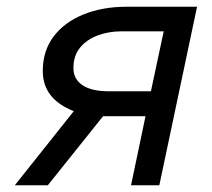

<svg xmlns="http://www.w3.org/2000/svg" viewBox="-20 -550 629 570"><path d="M24 0 199 -220Q107 -256 107 -339Q107 -399 139 -441.5Q171 -484 227.5 -507Q284 -530 356 -530H565L453 0H369L412 -205H286L122 0ZM303 -279H428L466 -457H341Q303 -457 270.5 -445Q238 -433 218 -409Q198 -385 198 -348Q198 -315 225 -297Q252 -279 303 -279Z"/></svg>

Font: Geist Regular
Style: Italic
Weight: 400
Italic angle: -12°
Designer: Basement.studio, Andrés Briganti, Mateo Zaragoza
Foundry: Basement.studio, Vercel, Andrés Briganti, Guido Ferreyra, Mateo Zaragoza
Version: Version 1.500; ttfautohint (v1.8.4.7-5d5b)